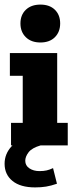

<svg xmlns="http://www.w3.org/2000/svg" viewBox="-30 -633 334 836"><path d="M18 0V-98H69V-303H13V-402H219V-98H265V0ZM146 -448Q106 -448 82.5 -471Q59 -494 59 -531Q59 -568 82.5 -590.5Q106 -613 146 -613Q186 -613 209 -590.5Q232 -568 232 -531Q232 -494 209 -471Q186 -448 146 -448ZM123 183Q59 183 24.5 155Q-10 127 -10 80Q-10 37 20.5 4Q51 -29 101 -45L147 0Q109 11 94.5 30Q80 49 80 67Q80 88 98 100Q116 112 142 112Q160 112 173 109Q186 106 201 99L218 167Q192 176 170.5 179.5Q149 183 123 183Z"/></svg>

Font: Rokkitt SemiBold ExtraBold
Style: Regular
Weight: 800
Version: Version 3.103